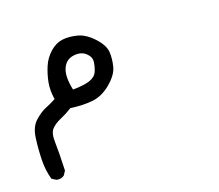

<svg xmlns="http://www.w3.org/2000/svg" viewBox="-66 -141 633 554"><g transform="rotate(-15 250.0 136.5)"><path d="M40 330.1 26.4 323.2Q15.6 294.9 13.7 262.7Q11.7 230.5 13.2 197.8Q14.6 165 31.7 147Q48.8 128.9 64.5 121.1Q80.1 113.3 94.7 103.5Q87.9 76.2 90.3 52.2Q92.8 28.3 100.1 5.9Q107.4 -16.6 124 -34.2Q140.6 -51.8 161.1 -56.2Q181.6 -60.5 206.5 -56.2Q231.4 -51.8 255.9 -29.3Q280.3 -6.8 283.2 14.2Q286.1 35.2 282.2 58.1Q278.3 81.1 253.4 106Q228.5 130.9 199.7 136.7Q170.9 142.6 131.8 140.6Q115.2 153.3 97.7 162.6Q80.1 171.9 70.3 184.1Q60.5 196.3 64 224.6Q67.4 252.9 70.3 310.5L63.5 323.2Q54.7 332 40 330.1ZM204.1 80.1Q221.7 72.3 226.6 58.1Q231.4 43.9 231.9 28.8Q232.4 13.7 217.3 2.4Q202.1 -8.8 179.2 -3.4Q156.2 2 148.4 25.9Q140.6 49.8 153.3 90.8Q184.6 87.9 204.1 80.1Z"/></g></svg>

Font: JasonHandwriting4
Style: Regular
Weight: 400
Version: Version 1.01.21